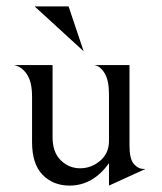

<svg xmlns="http://www.w3.org/2000/svg" viewBox="-20 -567 504 599"><path d="M197 12Q146 12 113 -21.5Q80 -55 80 -124V-266Q80 -312 63.5 -336Q47 -360 23 -364H144V-139Q144 -92 169.5 -67Q195 -42 230 -42Q265 -42 292.5 -65.5Q320 -89 320 -127V-273Q320 -316 306.5 -338.5Q293 -361 274 -364H384V-113Q384 -71 397.5 -55.5Q411 -40 428 -40H434L320 12V-58Q270 12 197 12ZM88 -547H194L241 -407Z"/></svg>

Font: BellefairVN
Style: Regular
Weight: 400
Designer: Nick Shinn, Liron Lavi Turkenic
Foundry: Shinntype
Version: Version 1.003